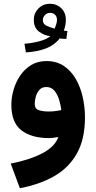

<svg xmlns="http://www.w3.org/2000/svg" viewBox="-20 -729 509 1015"><path d="M330.6 -522.9Q321.3 -523.4 314 -523.9Q306.6 -524.4 295.4 -525.9Q269 -491.2 223.9 -473.4Q178.7 -455.6 116.7 -452.1L109.4 -497.6Q154.8 -501.5 191.2 -511.7Q227.5 -522 246.1 -537.6Q213.4 -541.5 186 -562Q158.7 -582.5 158.7 -625Q158.7 -659.2 183.1 -684.1Q207.5 -709 243.7 -709Q279.8 -709 304 -685.5Q328.1 -662.1 328.1 -624.5Q328.1 -596.7 317.4 -566.9Q326.2 -565.4 336.4 -564.9ZM269 -577.6Q273.9 -588.9 277.6 -601.3Q281.2 -613.8 281.2 -624Q281.2 -641.1 271 -651.1Q260.7 -661.1 245.6 -661.1Q228 -661.1 217.3 -649.2Q206.5 -637.2 206.5 -623Q206.5 -602.1 225.8 -593Q245.1 -584 269 -577.6ZM429.2 -108.4Q429.2 5.9 387 81.5Q344.7 157.2 267.6 201.7Q190.4 246.1 85 266.1L36.6 135.7Q136.2 116.7 203.4 81.5Q270.5 46.4 288.6 -4.9Q276.4 -2.4 263.2 -0.7Q250 1 239.3 1Q146.5 1 93.3 -40Q40 -81.1 40 -174.8Q40 -213.9 51.8 -254.6Q63.5 -295.4 86.9 -329.8Q110.4 -364.3 145 -385.3Q179.7 -406.2 225.6 -406.2Q278.3 -406.2 316.7 -380.9Q355 -355.5 379.9 -313Q404.8 -270.5 417 -217.3Q429.2 -164.1 429.2 -108.4ZM237.3 -139.6Q258.3 -139.6 275.6 -142.1Q293 -144.5 304.2 -147Q301.3 -171.9 293 -200.2Q284.7 -228.5 268.3 -248.8Q252 -269 224.6 -269Q201.2 -269 187.7 -253.4Q174.3 -237.8 168.9 -216.8Q163.6 -195.8 163.6 -180.2Q163.6 -153.8 184.8 -146.7Q206.1 -139.6 237.3 -139.6Z"/></svg>

Font: Vazirmatn FD NL ExtraBold
Style: Regular
Weight: 800
Designer: Saber Rastikerdar
Foundry: Saber Rastikerdar
Version: Version 33.003